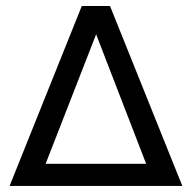

<svg xmlns="http://www.w3.org/2000/svg" viewBox="-20 -615 635 635"><path d="M343.8 -595.2H250.5L11.7 0H583ZM130.9 -73.2 297.9 -501.5 463.4 -73.2Z"/></svg>

Font: Now Medium
Style: Regular
Weight: 500
Designer: Alfredo Marco Pradil
Foundry: Alfredo Marco Pradil
Version: Version 1.200;hotconv 1.0.109;makeotfexe 2.5.65596